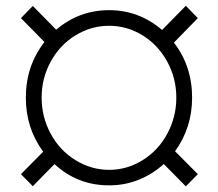

<svg xmlns="http://www.w3.org/2000/svg" viewBox="-20 -638 763 671"><path d="M552.2 -64.9Q514.2 -29.8 465.3 -10Q416.5 9.8 361.3 9.8Q251 9.8 170.4 -64.5L94.7 12.7L53.2 -29.3L130.9 -107.9Q70.3 -189.9 70.3 -296.9Q70.3 -407.7 135.3 -491.2L53.2 -574.7L94.7 -617.2L176.3 -534.2Q256.8 -602.5 361.3 -602.5Q465.8 -602.5 546.4 -533.2L629.4 -617.7L671.4 -574.7L587.9 -489.3Q651.4 -406.2 651.4 -296.9Q651.4 -191.9 591.8 -109.4L671.4 -29.3L629.4 13.2ZM125.5 -296.9Q125.5 -229.5 157 -170.9Q188.5 -112.3 243.7 -78.4Q298.8 -44.4 361.3 -44.4Q424.3 -44.4 479 -78.6Q533.7 -112.8 564.9 -171.1Q596.2 -229.5 596.2 -296.9Q596.2 -364.7 564.2 -423.1Q532.2 -481.4 478 -514.6Q423.8 -547.9 361.3 -547.9Q298.8 -547.9 244.1 -514.6Q189.5 -481.4 157.5 -423.1Q125.5 -364.7 125.5 -296.9Z"/></svg>

Font: SteelSelectRoboto
Style: Regular
Weight: 300
Designer: Google
Version: Version 2.137; 2017